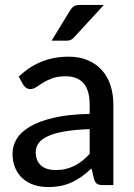

<svg xmlns="http://www.w3.org/2000/svg" viewBox="-20 -746 540 774"><path d="M341.5 -225.5Q282 -223.5 240.5 -216.2Q199 -209 173 -197Q147 -185 135.5 -168.8Q124 -152.5 124 -132.5Q124 -113.5 130.2 -99.8Q136.5 -86 147.2 -77.2Q158 -68.5 172.5 -64.5Q187 -60.5 204 -60.5Q226.5 -60.5 245.2 -65Q264 -69.5 280.5 -77.8Q297 -86 312 -98Q327 -110 341.5 -125.5ZM55.5 -437Q98 -477.5 147.8 -497.5Q197.5 -517.5 257 -517.5Q300.5 -517.5 334 -503.2Q367.5 -489 390.5 -463.5Q413.5 -438 425.2 -402.5Q437 -367 437 -324V0H393.5Q379 0 371.5 -4.8Q364 -9.5 359.5 -22.5L349 -67Q329.5 -49 310.5 -35.2Q291.5 -21.5 270.8 -11.8Q250 -2 226.5 3Q203 8 174.5 8Q144.5 8 118.2 -0.2Q92 -8.5 72.5 -25.5Q53 -42.5 41.8 -68Q30.5 -93.5 30.5 -127.5Q30.5 -157.5 46.8 -185.2Q63 -213 99.8 -235Q136.5 -257 195.8 -271Q255 -285 341.5 -287V-324Q341.5 -381.5 317 -410Q292.5 -438.5 245 -438.5Q213 -438.5 191.2 -430.5Q169.5 -422.5 153.8 -412.8Q138 -403 126.2 -395Q114.5 -387 102 -387Q92 -387 84.8 -392.5Q77.5 -398 73 -405.5ZM398.5 -726 280 -597Q272.5 -588.5 265.5 -585.2Q258.5 -582 247 -582H188L262 -703Q269 -714.5 277.2 -720.2Q285.5 -726 303 -726Z"/></svg>

Font: Lato 2
Style: Regular
Weight: 500
Designer: Lukasz Dziedzic with Adam Twardoch and Botio Nikoltchev
Foundry: tyPoland Lukasz Dziedzic
Version: Version 2.015; 2015-08-06; http://www.latofonts.com/